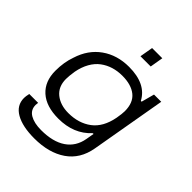

<svg xmlns="http://www.w3.org/2000/svg" viewBox="-248 -858 1183 1183"><g transform="rotate(45 343.0 -266.5)"><path d="M363.8 -633.8 378.9 -720.2H467.8L453.1 -633.8ZM258.8 187Q156.2 187 97.2 153.3Q38.1 119.6 38.1 55.2Q38.1 41 43.9 15.1H121.1Q119.1 30.8 119.1 35.2Q119.1 78.6 155.8 99.9Q192.4 121.1 252.9 121.1Q355 121.1 415 80.3Q475.1 39.6 488.8 -38.1Q490.2 -47.4 493.4 -64.5Q496.6 -81.5 498 -90.8H491.2Q411.6 -3.9 277.8 -3.9Q171.4 -3.9 113.8 -55.7Q56.2 -107.4 56.2 -200.2Q56.2 -274.4 78.1 -335Q108.4 -432.1 183.1 -485.1Q257.8 -538.1 360.8 -538.1Q508.8 -538.1 560.1 -440.9H566.9L589.8 -525.9H652.8L566.9 -33.2Q547.9 75.2 466.8 131.1Q385.7 187 258.8 187ZM296.9 -71.8Q386.2 -71.8 447.8 -117.9Q509.3 -164.1 527.8 -262.2Q535.2 -303.7 535.2 -326.2Q535.2 -399.9 491.5 -435.1Q447.8 -470.2 370.1 -470.2Q328.6 -470.2 292.7 -459.2Q256.8 -448.2 226.6 -425.8Q196.3 -403.3 175.3 -366.2Q154.3 -329.1 145 -279.8Q138.2 -236.3 138.2 -210Q138.2 -143.6 182.6 -107.7Q227.1 -71.8 296.9 -71.8Z"/></g></svg>

Font: Archivo Expanded Light
Style: Italic
Weight: 300
Width: 7
Italic angle: -10°
Designer: Hector Gatti
Foundry: Omnibus-Type
Version: Version 2.001